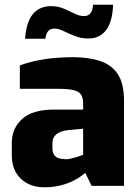

<svg xmlns="http://www.w3.org/2000/svg" viewBox="-20 -787 592 813"><path d="M168 6Q106 6 68 -30.5Q30 -67 30 -130V-182Q30 -243 73.5 -283Q117 -323 210 -323H332V-349Q332 -371 324 -385Q316 -399 293 -405Q270 -411 222 -411H64V-510Q104 -525 157.5 -534.5Q211 -544 287 -545Q354 -545 403 -529Q452 -513 478.5 -473.5Q505 -434 505 -361V0H368L341 -55Q332 -47 316.5 -36.5Q301 -26 278.5 -16Q256 -6 228 0Q200 6 168 6ZM257 -113Q264 -112 273.5 -114Q283 -116 292 -118.5Q301 -121 309.5 -123.5Q318 -126 323.5 -128.5Q329 -131 332 -132V-242L268 -236Q235 -232 218.5 -218.5Q202 -205 202 -180V-159Q202 -142 209 -131.5Q216 -121 228.5 -117Q241 -113 257 -113ZM86 -623Q90 -674 104.5 -704Q119 -734 142.5 -747.5Q166 -761 194 -761Q220 -761 239 -754.5Q258 -748 274.5 -739.5Q291 -731 305.5 -725Q320 -719 337 -719Q354 -719 363.5 -731.5Q373 -744 374 -767H459Q456 -694 429 -659Q402 -624 354 -624Q329 -624 309 -630.5Q289 -637 272 -645Q255 -653 240 -659.5Q225 -666 210 -666Q192 -666 183 -654Q174 -642 172 -623Z"/></svg>

Font: Exo Thin ExtraBold
Style: Regular
Weight: 800
Version: Version 2.000